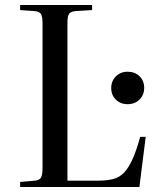

<svg xmlns="http://www.w3.org/2000/svg" viewBox="-20 -743 640 763"><path d="M60 0V-20L118 -25Q137 -27 143 -37.5Q149 -48 149 -76V-652Q149 -677 142.5 -687.5Q136 -698 116 -699L60 -703V-723H346V-703L280 -699Q262 -697 255 -688.5Q248 -680 248 -652V-25H368Q404 -25 429.5 -31.5Q455 -38 473 -57Q491 -76 506.5 -110Q522 -144 537 -199H559L534 0ZM487 -329Q459 -329 440.5 -347Q422 -365 422 -393Q422 -421 440.5 -439.5Q459 -458 487 -458Q516 -458 534.5 -440Q553 -422 553 -394Q553 -366 534.5 -347.5Q516 -329 487 -329Z"/></svg>

Font: Literata 60pt
Style: Regular
Weight: 400
Designer: Latin by Veronika Burian and Jose Scaglione. Greek by Irene Vlachou. Cyrillic by Vera Evstafieva.
Foundry: TypeTogether
Version: Version 3.002